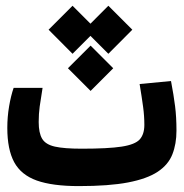

<svg xmlns="http://www.w3.org/2000/svg" viewBox="-20 -630 626 654"><path d="M248.5 3.9Q158.7 3.9 105.2 -15.1Q51.8 -34.2 28.3 -77.6Q4.9 -121.1 4.9 -194.3Q4.9 -231.9 11 -267.8Q17.1 -303.7 26.4 -330.6H125Q118.7 -292 115.2 -267.1Q111.8 -242.2 111.8 -214.4Q111.8 -177.2 123.5 -157.5Q135.3 -137.7 167 -130.6Q198.7 -123.5 258.3 -123.5Q348.6 -123.5 394.5 -130.6Q440.4 -137.7 456.1 -155.3Q471.7 -172.9 471.7 -204.6Q471.7 -234.9 467.5 -265.6Q463.4 -296.4 455.6 -343.8L562.5 -354Q571.8 -305.2 576.4 -268.1Q581.1 -231 581.1 -185.1Q581.1 -139.6 567.1 -104.2Q553.2 -68.8 517.1 -44.9Q481 -21 416 -8.5Q351.1 3.9 248.5 3.9ZM349.1 -610.4 430.7 -528.8 349.1 -446.8 288.1 -507.8 227.1 -446.8 145.5 -528.8 227.1 -610.4 288.1 -549.3ZM288.6 -474.6 365.7 -397.5 288.6 -320.3 211.4 -397.5Z"/></svg>

Font: CaskaydiaCove NF SemiBold
Style: Regular
Weight: 600
Designer: Aaron Bell
Foundry: Saja Typeworks
Version: Version 2111.001; VTT 6.35;Nerd Fonts 3.2.1